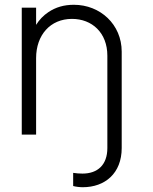

<svg xmlns="http://www.w3.org/2000/svg" viewBox="-20 -563 640 803"><path d="M326 220C419 220 489 162 489 56V-347C489 -461 399 -543 289 -543C248 -543 213 -533 182 -512C161 -498 144 -480 131 -459V-531H71V0H131V-320C131 -416 190 -484 281 -484C365 -484 429 -426 429 -330V56C429 127 388 163 325 163C312 163 299 162 286 160V215C297 218 313 220 326 220Z"/></svg>

Font: Plus Jakarta Sans Light
Style: Regular
Weight: 300
Designer: Gumpita Rahayu
Foundry: Tokotype
Version: Version 2.071;gftools[0.9.30]